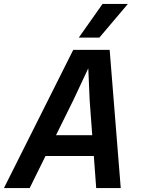

<svg xmlns="http://www.w3.org/2000/svg" viewBox="-49 -950 719 970"><path d="M505 -698 561 0H437L425 -162H181L101 0H-29L321 -698ZM417 -267 404 -443 397 -605 321 -443 234 -267ZM469 -930H597L453 -760H349Z"/></svg>

Font: Azeret Mono Medium
Style: Italic
Weight: 500
Italic angle: -12°
Designer: Martin Vácha
Foundry: Displaay
Version: Version 1.000; Glyphs 3.0.3, build 3074